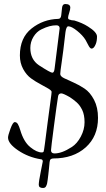

<svg xmlns="http://www.w3.org/2000/svg" viewBox="-20 -776 528 956"><path d="M20 -91Q20 -102 32 -135Q44 -168 53.5 -168Q63 -168 69 -158Q75 -148 81 -128Q98 -70 130.5 -43.5Q163 -17 188 -17Q195 -17 197 -20.5Q199 -24 203.5 -59.5Q208 -95 217 -164.5Q226 -234 231.5 -273Q237 -312 237 -318.5Q237 -325 220.5 -335Q204 -345 181 -357Q158 -369 135 -385.5Q112 -402 95.5 -432Q79 -462 79 -500Q79 -588 137 -634Q195 -680 270 -682Q283 -682 285 -700.5Q287 -719 289 -737.5Q291 -756 305 -756Q330 -756 330 -738Q330 -729 324.5 -712Q319 -695 319 -688Q319 -681 324 -679Q337 -674 350 -674Q390 -662 418 -644Q463 -616 463 -594Q463 -572 457 -557Q448 -534 436 -534Q428 -534 419 -552.5Q410 -571 406 -577Q392 -600 364 -622.5Q336 -645 320 -645Q310 -645 306 -616Q294 -511 287 -465Q280 -419 280 -407.5Q280 -396 299.5 -386.5Q319 -377 346.5 -365Q374 -353 401.5 -334.5Q429 -316 448.5 -278.5Q468 -241 468 -189Q468 -97 406.5 -42Q345 13 245 13Q238 13 233 16.5Q228 20 227 31Q226 42 224 62Q222 82 220.5 94Q219 106 217.5 118.5Q216 131 214.5 137.5Q213 144 210 150Q206 160 194 160Q173 160 173 144Q173 128 183 78.5Q193 29 193 28Q193 17 183 17Q121 7 70.5 -27Q20 -61 20 -91ZM131 -537Q131 -480 174 -451Q231 -414 240.5 -414Q250 -414 252 -436Q277 -631 277 -635Q277 -650 260.5 -650Q244 -650 226.5 -645.5Q209 -641 185.5 -629.5Q162 -618 146.5 -592.5Q131 -567 131 -537ZM234 -28Q234 -12 251.5 -12Q269 -12 290 -19.5Q311 -27 337.5 -44Q364 -61 382.5 -96Q401 -131 401 -167.5Q401 -204 389.5 -228Q378 -252 361.5 -266.5Q345 -281 328 -292Q295 -311 285 -311Q271 -311 269 -295Q263 -258 248.5 -147.5Q234 -37 234 -28Z"/></svg>

Font: Sorts Mill Goudy
Style: Italic
Weight: 400
Italic angle: -7.40001°
Version: Version 003.101